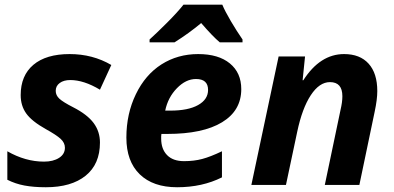

<svg xmlns="http://www.w3.org/2000/svg" viewBox="-20 -786 1674 816"><path d="M404.8 -180.2C404.8 -211.4 395.8 -239.1 377.9 -263.2C360 -287.3 331.1 -309.6 291 -330.1C262.4 -344.7 242.8 -356.9 232.4 -366.5C222 -376.1 216.8 -387.2 216.8 -399.9C216.8 -413.9 222.5 -425 233.9 -433.3C245.3 -441.7 260.3 -445.8 278.8 -445.8C317.2 -445.8 359.2 -432.1 404.8 -404.8L453.1 -509.8C400.4 -540.7 341.3 -556.2 275.9 -556.2C209.1 -556.2 157.8 -540.9 121.8 -510.5C85.9 -480.1 67.9 -437.2 67.9 -381.8C67.9 -351.9 75.7 -325.9 91.3 -304C106.9 -282 134.4 -259.9 173.8 -237.8C204.4 -220.9 225.7 -206.9 237.8 -195.8C249.8 -184.7 255.9 -172.2 255.9 -158.2C255.9 -140 247.6 -125.6 231 -115C214.4 -104.4 193 -99.1 167 -99.1C114.3 -99.1 62.3 -113.8 11.2 -143.1V-22C33.7 -10.6 57.9 -2.4 83.7 2.4C109.6 7.3 140 9.8 174.8 9.8C247.1 9.8 303.5 -6.6 344 -39.3C384.5 -72 404.8 -119 404.8 -180.2Z M732.9 9.8C803.9 9.8 867.4 -4.2 923.3 -32.2V-143.1C890.5 -127.4 862.5 -116.5 839.4 -110.4C816.2 -104.2 790.5 -101.1 762.2 -101.1C731 -101.1 706.9 -109.6 690.2 -126.7C673.4 -143.8 665 -167.2 665 -196.8V-206.5L666 -216.8H690.9C791.8 -216.8 869.5 -233.3 923.8 -266.4C978.2 -299.4 1005.4 -346.4 1005.4 -407.2C1005.4 -453.5 989.3 -489.8 957 -516.4C924.8 -542.9 879.9 -556.2 822.3 -556.2C764.3 -556.2 712.4 -541.6 666.5 -512.5C620.6 -483.3 584.2 -441 557.4 -385.5C530.5 -330 517.1 -268.6 517.1 -201.2C517.1 -134.1 536 -82.2 573.7 -45.4C611.5 -8.6 664.6 9.8 732.9 9.8ZM813 -450.2C847.2 -450.2 864.3 -434.7 864.3 -403.8C864.3 -376.8 850.2 -355.4 822 -339.6C793.9 -323.8 754.6 -315.9 704.1 -315.9H682.1C689.9 -353.4 706.5 -385.1 731.9 -411.1C757.3 -437.2 784.3 -450.2 813 -450.2ZM1010.7 -606V-618.2C994.5 -641.6 977.9 -667.7 960.9 -696.5C944 -725.3 932 -748.5 924.8 -766.1H759.8C742.8 -744.6 719.7 -719.2 690.4 -689.9C661.1 -660.6 636.2 -636.7 615.7 -618.2V-606H721.7C763 -632 800.8 -659.3 835 -688C867.2 -650.6 893.6 -623.2 914.1 -606Z M1507.3 0 1572.3 -311C1579.8 -345.9 1583.5 -375.2 1583.5 -398.9C1583.5 -449.4 1571.2 -488.2 1546.6 -515.4C1522.1 -542.6 1487.3 -556.2 1442.4 -556.2C1374.3 -556.2 1316.6 -519 1269 -444.8H1266.1L1276.4 -545.9H1164.1L1048.3 0H1195.3L1243.2 -226.1C1257.2 -292.5 1276.4 -344.2 1300.8 -381.3C1325.2 -418.5 1352.4 -437 1382.3 -437C1417.5 -437 1435.1 -417 1435.1 -377C1435.1 -360.4 1432.5 -341 1427.2 -318.8L1360.4 0Z"/></svg>

Font: OpenSans
Style: Bold Italic
Weight: 700
Italic angle: -12°
Foundry: Ascender Corporation
Version: Version 1.10; ttfautohint (v1.2) -l 8 -r 50 -G 200 -x 14 -D 